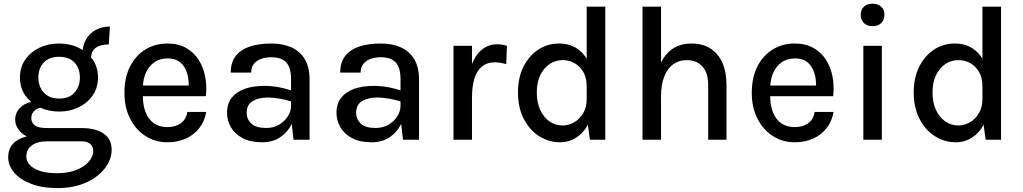

<svg xmlns="http://www.w3.org/2000/svg" viewBox="-20 -732 5362 1006"><path d="M228.5 8.5Q175.5 8.5 146.8 29.8Q118 51 118 87.5Q118 126 160 150.8Q202 175.5 279.5 175.5Q336 175.5 378.8 159Q421.5 142.5 445 115.2Q468.5 88 468.5 58Q468.5 37 453.5 22.8Q438.5 8.5 408 8.5ZM290 -215.5Q342.5 -215.5 370.5 -247Q398.5 -278.5 398.5 -325.5Q398.5 -374.5 370.2 -404.5Q342 -434.5 290 -434.5Q238 -434.5 209.5 -404.5Q181 -374.5 181 -325.5Q181 -278.5 209.8 -247Q238.5 -215.5 290 -215.5ZM191.5 -167.5Q184.5 -166 178 -163Q163 -156.5 153.5 -144Q144 -131.5 144 -112Q144 -90 162.2 -75.5Q180.5 -61 228.5 -61H408Q481.5 -61 523.2 -32Q565 -3 565 52.5Q565 102.5 530.2 148.8Q495.5 195 431.5 224.2Q367.5 253.5 279.5 253.5Q200.5 253.5 142.8 231Q85 208.5 54 172Q23 135.5 23 92.5Q23 37 63.5 7.5Q87.5 -9.5 120 -17Q96.5 -30 81 -48.5Q59.5 -74.5 59.5 -105Q59.5 -136 76.8 -158Q94 -180 123 -192Q132 -195.5 143 -198Q125.5 -213 112 -232Q84.5 -272.5 84.5 -325.5Q84.5 -379.5 112.2 -419.5Q140 -459.5 186.5 -481.8Q233 -504 290 -504Q346 -504 392 -482Q403 -476.5 413 -470Q416.5 -500 430 -524Q448.5 -556.5 481 -574.8Q513.5 -593 556 -593L550 -499Q504.5 -499 481 -481Q459 -464.5 457 -431L466 -419.5Q493.5 -379.5 493.5 -325.5Q493.5 -272.5 465.8 -232.2Q438 -192 392 -169.8Q346 -147.5 290 -147.5Q236 -147.5 191.5 -167.5Z M969 -284Q969 -303.5 966 -324Q961.5 -351.5 949.2 -374.8Q937 -398 914.8 -412Q892.5 -426 858.5 -426Q816 -426 787 -404.5Q758 -383 743 -347.5Q731 -317.5 729 -284ZM728.5 -228Q728.5 -181 742.5 -145Q756.5 -108 785.2 -87Q814 -66 857 -66Q899 -66 927 -85.8Q955 -105.5 961.5 -145.5H1060.5Q1052.5 -97.5 1025 -61.8Q997.5 -26 954.5 -6.2Q911.5 13.5 857 13.5Q793.5 13.5 742.5 -19.2Q691.5 -52 661.8 -110.2Q632 -168.5 632 -245.5Q632 -326 661.5 -383.8Q691 -441.5 742 -472.8Q793 -504 857 -504Q914 -504 954.8 -481Q995.5 -458 1020.8 -418.8Q1046 -379.5 1055.2 -330Q1064.5 -280.5 1058.5 -228Z M1508.5 -83.5V-82.5Q1487.5 -39.5 1448.5 -13Q1409.5 13.5 1353.5 13.5Q1291.5 13.5 1250.8 -8.5Q1210 -30.5 1189.8 -65.5Q1169.5 -100.5 1169.5 -140.5Q1169.5 -188.5 1194.2 -220Q1219 -251.5 1263 -266.8Q1307 -282 1364 -282Q1403 -282 1441 -275Q1473.5 -269 1505 -258.5V-317Q1505 -377.5 1480 -404.8Q1455 -432 1401 -432Q1370.5 -432 1346.8 -423Q1323 -414 1309.5 -396.2Q1296 -378.5 1296 -351.5H1189Q1189 -405.5 1215.5 -439.2Q1242 -473 1289.8 -488.5Q1337.5 -504 1401 -504Q1461 -504 1506 -484.2Q1551 -464.5 1576.5 -422.8Q1602 -381 1602 -314.5V0H1518ZM1505 -200.5Q1479.5 -209 1448.5 -214.5Q1412.5 -221 1381.5 -221Q1335 -221 1303.8 -202.2Q1272.5 -183.5 1272.5 -140.5Q1272.5 -107.5 1296.8 -84.5Q1321 -61.5 1374.5 -61.5Q1413.5 -61.5 1443 -79.2Q1472.5 -97 1488.8 -123.5Q1505 -150 1505 -176.5Z M2082 -83.5V-82.5Q2061 -39.5 2022 -13Q1983 13.5 1927 13.5Q1865 13.5 1824.2 -8.5Q1783.5 -30.5 1763.2 -65.5Q1743 -100.5 1743 -140.5Q1743 -188.5 1767.8 -220Q1792.5 -251.5 1836.5 -266.8Q1880.5 -282 1937.5 -282Q1976.5 -282 2014.5 -275Q2047 -269 2078.5 -258.5V-317Q2078.5 -377.5 2053.5 -404.8Q2028.5 -432 1974.5 -432Q1944 -432 1920.2 -423Q1896.5 -414 1883 -396.2Q1869.5 -378.5 1869.5 -351.5H1762.5Q1762.5 -405.5 1789 -439.2Q1815.5 -473 1863.2 -488.5Q1911 -504 1974.5 -504Q2034.5 -504 2079.5 -484.2Q2124.5 -464.5 2150 -422.8Q2175.5 -381 2175.5 -314.5V0H2091.5ZM2078.5 -200.5Q2053 -209 2022 -214.5Q1986 -221 1955 -221Q1908.5 -221 1877.2 -202.2Q1846 -183.5 1846 -140.5Q1846 -107.5 1870.2 -84.5Q1894.5 -61.5 1948 -61.5Q1987 -61.5 2016.5 -79.2Q2046 -97 2062.2 -123.5Q2078.5 -150 2078.5 -176.5Z M2453 -396Q2471 -443.5 2501.5 -469Q2536.5 -500 2584.5 -500Q2598.5 -500 2611 -498Q2623.5 -496 2636 -492L2632.5 -396Q2618.5 -400 2602.2 -402.8Q2586 -405.5 2573 -405.5Q2531.5 -405.5 2504.8 -383Q2478 -360.5 2465.5 -319.5Q2453 -278 2453 -220.5V0H2356V-492H2453Z M3054 -424V-697H3151.5V0H3071L3060 -78.5Q3037.5 -35.5 3002 -13Q2963 13.5 2915 13.5Q2855 13.5 2804.5 -18.8Q2754 -51 2724 -109.8Q2694 -168.5 2694 -247.5Q2694 -326 2723.2 -383.5Q2752.5 -441 2801 -472.5Q2849.5 -504 2909 -504Q2963 -504 3003 -478Q3034 -458 3054 -424ZM3054 -279.5Q3054 -324.5 3036.2 -355Q3018.5 -385.5 2990.2 -401.2Q2962 -417 2928.5 -417Q2890.5 -417 2859.8 -396.5Q2829 -376 2810.8 -338Q2792.5 -300 2792.5 -247.5Q2792.5 -194.5 2810.8 -155.5Q2829 -116.5 2859.8 -95.5Q2890.5 -74.5 2928 -74.5Q2959.5 -74.5 2988.2 -91Q3017 -107.5 3035.5 -138.8Q3054 -170 3054 -212.5Z M3443.5 -226.5V0H3346.5V-697H3443.5V-405Q3465 -447.5 3498.5 -472.5Q3542 -504 3603 -504Q3662 -504 3703.2 -477.2Q3744.5 -450.5 3765.5 -402Q3786.5 -353.5 3786.5 -287.5V0H3690.5V-287.5Q3690.5 -351.5 3659.8 -384.2Q3629 -417 3578 -417Q3537 -417 3506.8 -395Q3476.5 -373 3460 -330.2Q3443.5 -287.5 3443.5 -226.5Z M4256 -284Q4256 -303.5 4253 -324Q4248.5 -351.5 4236.2 -374.8Q4224 -398 4201.8 -412Q4179.5 -426 4145.5 -426Q4103 -426 4074 -404.5Q4045 -383 4030 -347.5Q4018 -317.5 4016 -284ZM4015.5 -228Q4015.5 -181 4029.5 -145Q4043.5 -108 4072.2 -87Q4101 -66 4144 -66Q4186 -66 4214 -85.8Q4242 -105.5 4248.5 -145.5H4347.5Q4339.5 -97.5 4312 -61.8Q4284.5 -26 4241.5 -6.2Q4198.5 13.5 4144 13.5Q4080.5 13.5 4029.5 -19.2Q3978.5 -52 3948.8 -110.2Q3919 -168.5 3919 -245.5Q3919 -326 3948.5 -383.8Q3978 -441.5 4029 -472.8Q4080 -504 4144 -504Q4201 -504 4241.8 -481Q4282.5 -458 4307.8 -418.8Q4333 -379.5 4342.2 -330Q4351.5 -280.5 4345.5 -228Z M4503.5 0V-492H4600.5V0ZM4552 -595Q4523 -595 4506.5 -611.2Q4490 -627.5 4490 -655Q4490 -681 4506.5 -696.8Q4523 -712.5 4552 -712.5Q4580.5 -712.5 4597.2 -696.8Q4614 -681 4614 -655Q4614 -627.5 4597.2 -611.2Q4580.5 -595 4552 -595Z M5127.5 -424V-697H5225V0H5144.5L5133.5 -78.5Q5111 -35.5 5075.5 -13Q5036.5 13.5 4988.5 13.5Q4928.5 13.5 4878 -18.8Q4827.5 -51 4797.5 -109.8Q4767.5 -168.5 4767.5 -247.5Q4767.5 -326 4796.8 -383.5Q4826 -441 4874.5 -472.5Q4923 -504 4982.5 -504Q5036.5 -504 5076.5 -478Q5107.5 -458 5127.5 -424ZM5127.5 -279.5Q5127.5 -324.5 5109.8 -355Q5092 -385.5 5063.8 -401.2Q5035.5 -417 5002 -417Q4964 -417 4933.2 -396.5Q4902.5 -376 4884.2 -338Q4866 -300 4866 -247.5Q4866 -194.5 4884.2 -155.5Q4902.5 -116.5 4933.2 -95.5Q4964 -74.5 5001.5 -74.5Q5033 -74.5 5061.8 -91Q5090.5 -107.5 5109 -138.8Q5127.5 -170 5127.5 -212.5Z"/></svg>

Font: Betinya Sans Medium
Style: Regular
Weight: 500
Designer: Jonathan Pinhorn
Version: Version 2.001;December 9, 2019;FontCreator 12.0.0.2547 64-bi